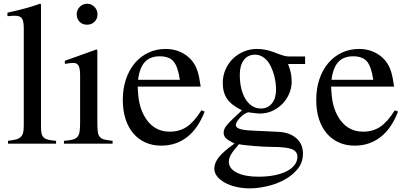

<svg xmlns="http://www.w3.org/2000/svg" viewBox="-20 -782 2209 1045"><path d="M20.5 -712.9Q49.8 -719.7 72.8 -725.1Q95.7 -730.5 116.7 -736.3Q137.7 -742.2 157.2 -748Q176.8 -753.9 198.2 -761.7L203.1 -758.8V-93.8Q203.1 -70.3 206.1 -56.2Q209 -42 217.8 -33.7Q226.6 -25.4 242.7 -21.5Q258.8 -17.6 285.2 -15.6V0H23.4V-15.6Q49.8 -18.6 66.4 -22.9Q83 -27.3 92.8 -36.6Q102.5 -45.9 106 -60.5Q109.4 -75.2 109.4 -97.7V-628.9Q109.4 -668 99.1 -682.1Q88.9 -696.3 62.5 -696.3Q54.7 -696.3 45.4 -695.8Q36.1 -695.3 27.3 -694.3H20.5Z M509.8 -509.8V-113.3Q509.8 -83 512.2 -64.9Q514.6 -46.9 523.4 -36.6Q532.2 -26.4 548.3 -22.5Q564.5 -18.6 592.8 -15.6V0H328.1V-15.6Q357.4 -17.6 374.5 -22Q391.6 -26.4 400.9 -36.6Q410.2 -46.9 413.1 -64.9Q416 -83 416 -113.3V-372.1Q416 -409.2 407.7 -424.3Q399.4 -439.5 379.9 -439.5Q372.1 -439.5 361.8 -438.5Q351.6 -437.5 340.8 -435.5L333 -434.6V-451.2L504.9 -512.7ZM454.1 -761.7Q477.5 -761.7 494.1 -744.6Q510.7 -727.5 510.7 -704.1Q510.7 -679.7 494.6 -663.6Q478.5 -647.5 453.1 -647.5Q428.7 -647.5 413.1 -663.6Q397.5 -679.7 397.5 -704.1Q397.5 -727.5 414.1 -744.6Q430.7 -761.7 454.1 -761.7Z M1093.8 -174.8Q1058.6 -83 998.5 -36.1Q938.5 10.7 857.4 10.7Q809.6 10.7 771 -6.8Q732.4 -24.4 705.1 -56.6Q677.7 -88.9 663.1 -134.8Q648.4 -180.7 648.4 -238.3Q648.4 -299.8 665.5 -350.6Q682.6 -401.4 713.4 -438Q744.1 -474.6 787.1 -495.1Q830.1 -515.6 881.8 -515.6Q925.8 -515.6 962.4 -499Q999 -482.4 1024.4 -452.1Q1035.2 -438.5 1042.5 -424.8Q1049.8 -411.1 1055.2 -394.5Q1060.5 -377.9 1064.5 -357.4Q1068.4 -336.9 1072.3 -310.5H729.5Q731.4 -256.8 738.8 -222.2Q746.1 -187.5 762.7 -155.3Q810.5 -65.4 903.3 -65.4Q957 -65.4 996.6 -91.8Q1036.1 -118.2 1076.2 -181.6ZM959 -347.7Q948.2 -419.9 924.3 -447.8Q900.4 -475.6 849.6 -475.6Q797.9 -475.6 769 -445.3Q740.2 -415 731.4 -347.7Z M1547.9 -433.6Q1558.6 -405.3 1563 -384.3Q1567.4 -363.3 1567.4 -337.9Q1567.4 -302.7 1553.7 -271.5Q1540 -240.2 1516.6 -216.3Q1493.2 -192.4 1461.9 -178.2Q1430.7 -164.1 1394.5 -164.1Q1389.6 -164.1 1378.4 -165Q1367.2 -166 1352.5 -168L1331.1 -170.9Q1319.3 -168 1307.6 -159.7Q1295.9 -151.4 1286.1 -141.1Q1276.4 -130.9 1270 -120.1Q1263.7 -109.4 1263.7 -100.6Q1263.7 -87.9 1284.7 -80.6Q1305.7 -73.2 1351.6 -71.3L1495.1 -64.5Q1556.6 -61.5 1592.8 -29.8Q1628.9 2 1628.9 53.7Q1628.9 102.5 1599.6 138.2Q1570.3 173.8 1526.4 197.3Q1482.4 220.7 1432.1 231.9Q1381.8 243.2 1339.8 243.2Q1299.8 243.2 1264.6 234.9Q1229.5 226.6 1203.1 211.9Q1176.8 197.3 1161.6 177.7Q1146.5 158.2 1146.5 135.7Q1146.5 104.5 1171.4 73.2Q1196.3 42 1256.8 -1Q1221.7 -17.6 1209.5 -29.8Q1197.3 -42 1197.3 -60.5Q1197.3 -77.1 1209.5 -94.2Q1221.7 -111.3 1249 -136.7L1296.9 -181.6Q1240.2 -209 1216.3 -243.7Q1192.4 -278.3 1192.4 -331.1Q1192.4 -369.1 1207 -402.8Q1221.7 -436.5 1246.6 -461.4Q1271.5 -486.3 1305.7 -501Q1339.8 -515.6 1377.9 -515.6Q1422.9 -515.6 1467.8 -499L1493.2 -489.3Q1509.8 -483.4 1523.9 -479Q1538.1 -474.6 1554.7 -474.6H1640.6V-433.6ZM1280.3 2.9Q1263.7 22.5 1252.9 36.1Q1242.2 49.8 1236.3 60.5Q1230.5 71.3 1228 80.1Q1225.6 88.9 1225.6 98.6Q1225.6 135.7 1269 157.7Q1312.5 179.7 1386.7 179.7Q1434.6 179.7 1473.6 171.9Q1512.7 164.1 1540.5 149.9Q1568.4 135.7 1583.5 115.7Q1598.6 95.7 1598.6 71.3Q1598.6 41 1567.4 29.3Q1536.1 17.6 1460.9 17.6Q1440.4 17.6 1414.6 16.1Q1388.7 14.6 1363.8 12.7Q1338.9 10.7 1316.9 8.3Q1294.9 5.9 1280.3 2.9ZM1285.2 -373Q1285.2 -333 1293.5 -299.3Q1301.8 -265.6 1316.9 -241.7Q1332 -217.8 1353 -204.6Q1374 -191.4 1400.4 -191.4Q1437.5 -191.4 1460 -219.2Q1482.4 -247.1 1482.4 -293.9Q1482.4 -328.1 1474.1 -363.3Q1465.8 -398.4 1450.2 -427.7Q1436.5 -454.1 1415 -469.2Q1393.6 -484.4 1368.2 -484.4Q1329.1 -484.4 1307.1 -455.1Q1285.2 -425.8 1285.2 -377Z M2146.5 -174.8Q2111.3 -83 2051.3 -36.1Q1991.2 10.7 1910.2 10.7Q1862.3 10.7 1823.7 -6.8Q1785.2 -24.4 1757.8 -56.6Q1730.5 -88.9 1715.8 -134.8Q1701.2 -180.7 1701.2 -238.3Q1701.2 -299.8 1718.3 -350.6Q1735.4 -401.4 1766.1 -438Q1796.9 -474.6 1839.8 -495.1Q1882.8 -515.6 1934.6 -515.6Q1978.5 -515.6 2015.1 -499Q2051.8 -482.4 2077.1 -452.1Q2087.9 -438.5 2095.2 -424.8Q2102.5 -411.1 2107.9 -394.5Q2113.3 -377.9 2117.2 -357.4Q2121.1 -336.9 2125 -310.5H1782.2Q1784.2 -256.8 1791.5 -222.2Q1798.8 -187.5 1815.4 -155.3Q1863.3 -65.4 1956.1 -65.4Q2009.8 -65.4 2049.3 -91.8Q2088.9 -118.2 2128.9 -181.6ZM2011.7 -347.7Q2001 -419.9 1977.1 -447.8Q1953.1 -475.6 1902.3 -475.6Q1850.6 -475.6 1821.8 -445.3Q1793 -415 1784.2 -347.7Z"/></svg>

Font: BabelStone Tibetan Slim
Style: Regular
Weight: 400
Designer: Christopher J. Fynn
Foundry: BabelStone
Version: Version 10.011 October 1, 2023